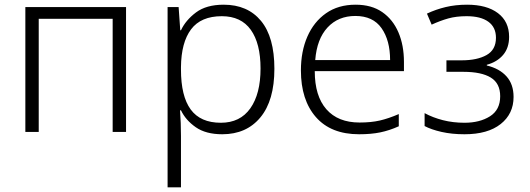

<svg xmlns="http://www.w3.org/2000/svg" viewBox="-20 -562 2257 818"><path d="M517 -532V0H460V-482H145V0H88V-532Z M933 -542Q1035 -542 1092 -473Q1149 -404 1149 -269Q1149 -134 1089.5 -62Q1030 10 927 10Q857 10 814 -20Q771 -50 751 -92H747Q749 -67 750 -37.5Q751 -8 751 17V236H694V-532H741L748 -433H751Q771 -476 815 -509Q859 -542 933 -542ZM925 -493Q836 -493 794 -437Q752 -381 751 -276V-266Q751 -152 792.5 -95.5Q834 -39 921 -39Q1003 -39 1046.5 -100.5Q1090 -162 1090 -270Q1090 -377 1048.5 -435Q1007 -493 925 -493Z M1495 -542Q1563 -542 1608.5 -510.5Q1654 -479 1677.5 -424Q1701 -369 1701 -298V-259H1321Q1321 -153 1370.5 -96.5Q1420 -40 1512 -40Q1561 -40 1598 -48.5Q1635 -57 1679 -76V-24Q1639 -6 1600 2Q1561 10 1510 10Q1390 10 1326 -63Q1262 -136 1262 -262Q1262 -343 1289.5 -406Q1317 -469 1369 -505.5Q1421 -542 1495 -542ZM1494 -494Q1421 -494 1375.5 -445Q1330 -396 1323 -306H1642Q1642 -390 1605.5 -442Q1569 -494 1494 -494Z M1970 -542Q2054 -542 2101.5 -506Q2149 -470 2149 -405Q2149 -358 2123.5 -328Q2098 -298 2054 -286V-283Q2108 -270 2138 -236.5Q2168 -203 2168 -149Q2168 -77 2113 -33.5Q2058 10 1959 10Q1905 10 1861 0Q1817 -10 1789 -25V-80Q1824 -61 1867 -50Q1910 -39 1959 -39Q2024 -39 2067.5 -66.5Q2111 -94 2111 -152Q2111 -207 2071 -231.5Q2031 -256 1954 -256H1882V-305H1947Q2013 -305 2053 -327.5Q2093 -350 2093 -401Q2093 -446 2060.5 -469.5Q2028 -493 1968 -493Q1924 -493 1890 -483.5Q1856 -474 1819 -457L1799 -504Q1837 -522 1879 -532Q1921 -542 1970 -542Z"/></svg>

Font: Noto Sans Light
Style: Regular
Weight: 300
Designer: Monotype Design Team
Foundry: Monotype Imaging Inc.
Version: Version 2.007